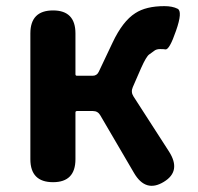

<svg xmlns="http://www.w3.org/2000/svg" viewBox="-20 -594 645 626"><path d="M153 0Q79 0 79 -75V-485Q79 -560 153 -560Q226 -560 226 -485V-352Q226 -347 231 -347H282Q296 -347 302 -360L347 -455Q380 -525 421 -551Q456 -574 516 -574Q542 -574 559 -565.5Q576 -557 554 -494Q532 -430 519 -433Q514 -434 502 -434Q490 -434 483 -428.5Q476 -423 466.5 -416.5Q457 -410 440 -372L413 -310Q406 -294 415 -280L531 -100Q572 -36 514 -1Q455 35 417 -30L307 -218Q299 -232 283 -232H231Q226 -232 226 -227V-75Q226 0 153 0Z"/></svg>

Font: Resource Han Rounded JP
Style: Bold
Weight: 700
Designer: Cyano Hao (round all glyphs); Ryoko NISHIZUKA 西塚涼子 (kana, bopomofo & ideographs); Paul D. Hunt (Latin, Greek & Cyrillic)
Foundry: Cyano Hao
Version: 0.990